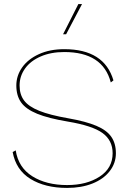

<svg xmlns="http://www.w3.org/2000/svg" viewBox="-20 -911 634 941"><path d="M382 -891 304 -743H289L364 -891ZM536 -517 523 -507Q484 -656 295 -656Q230 -656 180 -634.5Q130 -613 103 -575.5Q76 -538 76 -492Q76 -448 98 -418.5Q120 -389 172 -368Q224 -347 316 -331Q401 -316 452 -294.5Q503 -273 525.5 -240.5Q548 -208 548 -160Q548 -111 517.5 -72Q487 -33 433 -11.5Q379 10 309 10Q201 10 129.5 -34Q58 -78 42 -166L57 -174Q70 -90 138.5 -47Q207 -4 309 -4Q405 -4 468.5 -45.5Q532 -87 532 -160Q532 -223 482.5 -259Q433 -295 313 -315Q217 -331 162 -353.5Q107 -376 83.5 -409Q60 -442 60 -492Q60 -540 88.5 -580.5Q117 -621 170.5 -645.5Q224 -670 295 -670Q491 -670 536 -517Z"/></svg>

Font: Work Sans Hairline
Style: Regular
Weight: 400
Designer: Wei Huang
Foundry: Wei Huang
Version: Version 1.032